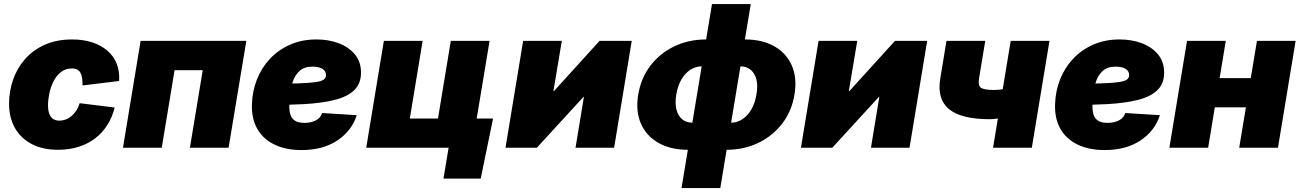

<svg xmlns="http://www.w3.org/2000/svg" viewBox="-20 -748 6583 972"><path d="M273.9 10.3Q196.3 10.3 140.6 -18.8Q85 -47.9 55.4 -100.3Q25.9 -152.8 25.9 -223.1Q25.9 -285.2 45.9 -343.5Q65.9 -401.9 106 -448Q146 -494.1 206.1 -521.2Q266.1 -548.3 345.7 -548.3Q402.3 -548.3 447.3 -533.4Q492.2 -518.6 523.9 -491.2Q555.7 -463.9 571 -425Q586.4 -386.2 583 -337.9L397.9 -315.4Q397.9 -335.9 395.8 -351.8Q393.6 -367.7 387.7 -378.7Q381.8 -389.6 371.3 -395.5Q360.8 -401.4 344.7 -401.4Q311.5 -401.4 288.3 -383.1Q265.1 -364.7 250.7 -335.9Q236.3 -307.1 229.7 -274.9Q223.1 -242.7 223.1 -214.8Q223.1 -189.5 229.5 -172.1Q235.8 -154.8 248.8 -146Q261.7 -137.2 280.8 -137.2Q297.4 -137.2 313 -143.1Q328.6 -148.9 342 -160.4Q355.5 -171.9 366.2 -188.2Q377 -204.6 383.3 -225.6L560.5 -203.6Q548.3 -154.3 523.4 -115Q498.5 -75.7 461.7 -47.6Q424.8 -19.5 377.7 -4.6Q330.6 10.3 273.9 10.3Z M1227.1 -541 1137.2 0H941.4L1006.3 -392.6H863.8L798.8 0H602.5L691.9 -541Z M1505.9 11.7Q1427.2 11.7 1369.9 -15.9Q1312.5 -43.5 1282.7 -95.2Q1252.9 -147 1255.4 -220.2Q1257.3 -286.6 1280.8 -345.9Q1304.2 -405.3 1346.9 -450.7Q1389.6 -496.1 1449.2 -522.2Q1508.8 -548.3 1582 -548.3Q1644 -548.3 1695.3 -528.8Q1746.6 -509.3 1777.1 -471.9Q1807.6 -434.6 1807.6 -380.4Q1807.6 -324.2 1772.7 -291Q1737.8 -257.8 1672.6 -241.7Q1607.4 -225.6 1516.4 -220.7Q1425.3 -215.8 1312.5 -215.8L1330.6 -324.2Q1427.7 -324.2 1487.1 -325.9Q1546.4 -327.6 1577.4 -332.3Q1608.4 -336.9 1619.4 -345.5Q1630.4 -354 1630.4 -367.2Q1630.4 -388.2 1612.5 -399.4Q1594.7 -410.6 1561.5 -410.6Q1520.5 -410.6 1497.1 -389.4Q1473.6 -368.2 1462.9 -336.4Q1452.1 -304.7 1448.7 -271.7Q1445.3 -238.8 1444.8 -215.3Q1443.8 -189.5 1449.7 -169.2Q1455.6 -148.9 1472.4 -137.5Q1489.3 -126 1521.5 -126Q1555.7 -126 1579.6 -138.9Q1603.5 -151.9 1610.8 -175.8L1786.1 -165Q1761.2 -86.4 1688.5 -37.4Q1615.7 11.7 1505.9 11.7Z M1834 0 1923.3 -541H2119.6L2054.7 -147.9H2197.3L2262.2 -541H2458.5L2368.7 0ZM2225.1 156.2 2251 0H2204.1L2229 -147.9H2476.1L2413.6 156.2Z M3088.9 0H2893.6L2936 -257.8H2934.1L2697.8 0H2539.1L2628.4 -541H2824.2L2781.7 -286.6H2784.2L3015.1 -541H3178.2Z M3462.4 10.3Q3374.5 10.3 3313 -24.9Q3251.5 -60.1 3224.4 -122.8Q3197.3 -185.5 3210.9 -269Q3225.1 -353 3272.9 -415.8Q3320.8 -478.5 3393.8 -513.4Q3466.8 -548.3 3554.7 -548.3H3751Q3839.4 -548.3 3900.4 -513.4Q3961.4 -478.5 3988.8 -415.8Q4016.1 -353 4002 -269Q3988.3 -185.5 3940.2 -122.8Q3892.1 -60.1 3819.6 -24.9Q3747.1 10.3 3658.7 10.3ZM3484.9 -127H3681.2Q3711.4 -127 3738 -144.3Q3764.6 -161.6 3783.4 -193.4Q3802.2 -225.1 3809.6 -270Q3817.4 -314.5 3809.1 -346.2Q3800.8 -377.9 3779.8 -395Q3758.8 -412.1 3728.5 -412.1H3532.2Q3502 -412.1 3475.3 -395Q3448.7 -377.9 3429.9 -346.2Q3411.1 -314.5 3403.8 -270Q3396.5 -225.1 3404.5 -193.4Q3412.6 -161.6 3433.6 -144.3Q3454.6 -127 3484.9 -127ZM3430.2 204.1 3584.5 -727.5H3780.8L3626.5 204.1Z M4584.5 0H4389.2L4431.6 -257.8H4429.7L4193.4 0H4034.7L4124 -541H4319.8L4277.3 -286.6H4279.8L4510.7 -541H4673.8Z M4990.2 -144.5Q4846.7 -144.5 4784.7 -195.3Q4722.7 -246.1 4740.2 -350.6L4771.5 -541H4967.8L4936.5 -352.1Q4930.2 -315.4 4945.6 -304Q4960.9 -292.5 5014.6 -292.5Q5040.5 -292.5 5072.8 -298.8Q5105 -305.2 5147.9 -318.8L5123.5 -170.9Q5113.8 -165.5 5088.9 -159.2Q5064 -152.8 5036.4 -148.7Q5008.8 -144.5 4990.2 -144.5ZM5007.3 0 5096.7 -541H5293L5203.6 0Z M5571.8 11.7Q5493.2 11.7 5435.8 -15.9Q5378.4 -43.5 5348.6 -95.2Q5318.8 -147 5321.3 -220.2Q5323.2 -286.6 5346.7 -345.9Q5370.1 -405.3 5412.8 -450.7Q5455.6 -496.1 5515.1 -522.2Q5574.7 -548.3 5647.9 -548.3Q5710 -548.3 5761.2 -528.8Q5812.5 -509.3 5843 -471.9Q5873.5 -434.6 5873.5 -380.4Q5873.5 -324.2 5838.6 -291Q5803.7 -257.8 5738.5 -241.7Q5673.3 -225.6 5582.3 -220.7Q5491.2 -215.8 5378.4 -215.8L5396.5 -324.2Q5493.7 -324.2 5553 -325.9Q5612.3 -327.6 5643.3 -332.3Q5674.3 -336.9 5685.3 -345.5Q5696.3 -354 5696.3 -367.2Q5696.3 -388.2 5678.5 -399.4Q5660.6 -410.6 5627.4 -410.6Q5586.4 -410.6 5563 -389.4Q5539.6 -368.2 5528.8 -336.4Q5518.1 -304.7 5514.6 -271.7Q5511.2 -238.8 5510.7 -215.3Q5509.8 -189.5 5515.6 -169.2Q5521.5 -148.9 5538.3 -137.5Q5555.2 -126 5587.4 -126Q5621.6 -126 5645.5 -138.9Q5669.4 -151.9 5676.8 -175.8L5852.1 -165Q5827.1 -86.4 5754.4 -37.4Q5681.6 11.7 5571.8 11.7Z M6369.6 -352.5 6345.7 -204.6H6072.3L6096.2 -352.5ZM6185.5 -541 6096.2 0H5899.9L5989.3 -541ZM6539.1 -541 6449.7 0H6253.4L6343.3 -541Z"/></svg>

Font: Inter 17pt Black
Style: Italic
Weight: 900
Italic angle: -9.3988°
Version: Version 4.001;git-66647c0bb